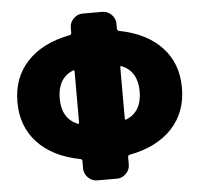

<svg xmlns="http://www.w3.org/2000/svg" viewBox="-52 -784 870 837"><g transform="rotate(-5 383.0 -365.0)"><path d="M491 -254Q558 -283 558 -370Q558 -457 491 -486Q483 -490 483 -481V-259Q483 -250 491 -254ZM283 -259V-481Q283 -490 275 -486Q208 -457 208 -370Q208 -283 275 -254Q283 -250 283 -259ZM491 -641Q611 -618 677 -547.5Q743 -477 743 -370Q743 -263 677 -192.5Q611 -122 491 -99Q483 -97 483 -89V-57Q483 -34 466 -17Q449 0 426 0H340Q317 0 300 -17Q283 -34 283 -57V-89Q283 -97 275 -99Q155 -122 89 -192.5Q23 -263 23 -370Q23 -477 89 -547.5Q155 -618 275 -641Q283 -643 283 -651V-673Q283 -696 300 -713Q317 -730 340 -730H426Q449 -730 466 -713Q483 -696 483 -673V-651Q483 -643 491 -641Z"/></g></svg>

Font: Rounded Mplus 1c Black
Style: Regular
Weight: 900
Version: Version 1.059.20150529